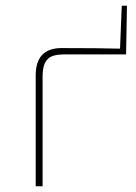

<svg xmlns="http://www.w3.org/2000/svg" viewBox="-20 -647 473 667"><path d="M418 -458H202Q163 -458 147 -443Q128 -426 128 -382V0H104V-387Q105 -480 194 -480Q328 -480 397 -478L403 -627H421Z"/></svg>

Font: Taylor Sans Thin
Style: Regular
Weight: 100
Italic angle: -8°
Designer: Natanael Gama
Version: Version 1.001 September 8, 2015